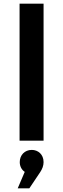

<svg xmlns="http://www.w3.org/2000/svg" viewBox="-20 -762 342 1040"><path d="M216 -742H86V0H216ZM152 50C114 50 87 78 87 116C87 137 96 157 114 169L76 258H139L198 170C209 153 216 136 216 116C216 74 186 50 152 50Z"/></svg>

Font: Montserrat_SPRD_medium Medium
Style: Regular
Weight: 400
Designer: Julieta Ulanovsky edited by Nelly Hempel
Foundry: Julieta Ulanovsky
Version: Version 4.000;PS 004.000;hotconv 1.0.88;makeotf.lib2.5.64775